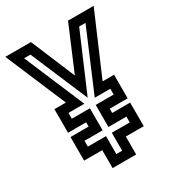

<svg xmlns="http://www.w3.org/2000/svg" viewBox="-182 -867 886 973"><g transform="rotate(-30 260.5 -380.0)"><path d="M150 -406 0 -760H150L258 -502L367 -760H517L365 -406H432V-268H327V-243H432V-105H327V0H189V-105H83V-243H189V-268H83V-406ZM380 -157V-191H275V-320H380V-354H289L438 -706H401L258 -372L116 -706H79L228 -354H135V-320H241V-191H135V-157H241V-52H275V-157Z"/></g></svg>

Font: Aurach Bi
Style: Regular
Weight: 400
Designer: Peter Wiegel
Foundry: Peter Wiegel
Version: Version 1.002